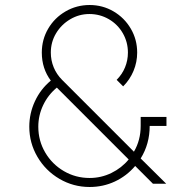

<svg xmlns="http://www.w3.org/2000/svg" viewBox="-20 -732 780 767"><path d="M472 -387 446 -413Q468 -435 479.5 -463Q491 -491 491 -522Q491 -564 470.5 -599.5Q450 -635 414.5 -655.5Q379 -676 337 -676Q296 -676 260.5 -655Q225 -634 204 -599Q183 -564 183 -522Q183 -491 194.5 -463Q206 -435 228 -413L515 -126Q542 -172 542 -229V-265H645V-229H578Q578 -157 542 -99L644 2H591L520 -69Q486 -29 439 -7Q392 15 338 15Q273 15 217.5 -17.5Q162 -50 129.5 -105.5Q97 -161 97 -226Q97 -279 119.5 -327.5Q142 -376 183 -410Q147 -458 147 -522Q147 -574 172.5 -617.5Q198 -661 242 -686.5Q286 -712 338 -712Q390 -712 433.5 -686.5Q477 -661 502.5 -617.5Q528 -574 528 -522Q528 -484 513.5 -449Q499 -414 472 -387ZM133 -226Q133 -170 160.5 -123Q188 -76 235 -48.5Q282 -21 338 -21Q384 -21 425 -41Q466 -61 494 -95L207 -382Q172 -353 152.5 -312Q133 -271 133 -226Z"/></svg>

Font: M Major Mono Display
Style: Regular
Weight: 400
Designer: Emre Parlak
Foundry: Emre Parlak
Version: Version 2.000; ttfautohint (v1.8) -l 8 -r 50 -G 200 -x 14 -D